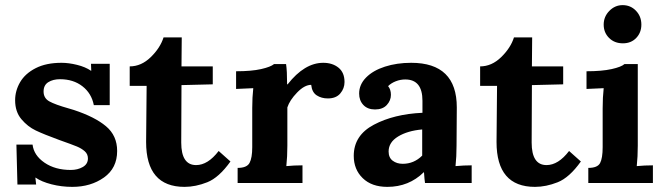

<svg xmlns="http://www.w3.org/2000/svg" viewBox="-20 -714 2591 749"><path d="M335 -438H336L335 -465H408V-304H346Q337 -350 301.5 -377.5Q266 -405 214 -405Q187 -405 168.5 -393.5Q150 -382 150 -357Q150 -331 172.5 -318.5Q195 -306 248 -291L268 -285Q350 -258 393.5 -221.5Q437 -185 437 -125Q437 -58 385.5 -21.5Q334 15 262 15Q220 15 181 5Q142 -5 119 -21H118L121 6H48L44 -150H107Q112 -108 153.5 -79.5Q195 -51 256 -51Q283 -51 303 -62.5Q323 -74 323 -96Q323 -113 310.5 -124Q298 -135 280 -142.5Q262 -150 211 -168Q151 -190 119.5 -205Q88 -220 63.5 -249Q39 -278 39 -323Q39 -360 58.5 -393.5Q78 -427 119 -448Q160 -469 220 -469Q248 -469 280.5 -461Q313 -453 335 -438Z M810 -455V-385L688 -382L687 -158Q687 -70 745 -70Q791 -70 833 -125L879 -84Q834 -21 788.5 -3Q743 15 700 15Q550 15 550 -160L552 -379H486V-455Q531 -455 568 -491Q605 -527 618 -568H689L688 -455Z M1324 -394Q1324 -369 1307.5 -349.5Q1291 -330 1259 -330Q1234 -330 1215.5 -342Q1197 -354 1194 -383Q1168 -383 1139 -353Q1110 -323 1101 -295V-146Q1101 -103 1097 -66Q1127 -69 1160 -69V0H907V-59Q943 -59 953.5 -78.5Q964 -98 964 -140V-293Q964 -334 968 -370L901 -367V-436Q961 -436 998.5 -444.5Q1036 -453 1049 -464H1096Q1100 -438 1100 -385H1102Q1168 -469 1241 -469Q1277 -469 1300.5 -450Q1324 -431 1324 -394Z M1762 -295 1761 -146Q1761 -103 1757 -66Q1789 -69 1820 -69V0H1638Q1636 -12 1634 -42H1633Q1575 15 1491 15Q1430 15 1395 -19Q1360 -53 1360 -106Q1360 -186 1438.5 -227.5Q1517 -269 1628 -274V-321Q1628 -404 1561 -404Q1542 -404 1524 -397Q1506 -390 1494 -378Q1505 -365 1505 -344Q1505 -322 1489 -304.5Q1473 -287 1443 -287Q1414 -287 1397.5 -304.5Q1381 -322 1381 -349Q1381 -384 1408 -411.5Q1435 -439 1481.5 -454Q1528 -469 1584 -469Q1762 -469 1762 -295ZM1496 -123Q1496 -99 1512 -87Q1528 -75 1551 -75Q1595 -75 1627 -107V-209Q1570 -204 1533 -181.5Q1496 -159 1496 -123Z M2177 -455V-385L2055 -382L2054 -158Q2054 -70 2112 -70Q2158 -70 2200 -125L2246 -84Q2201 -21 2155.5 -3Q2110 15 2067 15Q1917 15 1917 -160L1919 -379H1853V-455Q1898 -455 1935 -491Q1972 -527 1985 -568H2056L2055 -455Z M2482 -618Q2482 -587 2462 -566Q2442 -545 2410 -545Q2377 -545 2356 -566Q2335 -587 2335 -618Q2335 -649 2357 -671.5Q2379 -694 2409 -694Q2440 -694 2461 -672Q2482 -650 2482 -618ZM2464 -66Q2494 -69 2527 -69V0H2275V-59Q2311 -59 2321 -78Q2331 -97 2331 -140V-291Q2331 -334 2335 -370L2268 -367V-436Q2328 -436 2366 -444.5Q2404 -453 2416 -464H2468V-146Q2468 -103 2464 -66Z"/></svg>

Font: Sumana
Style: Bold
Weight: 700
Designer: Cyreal, Alexei Vanyashin (Devanagari), Olga Karpushina (Latin)
Foundry: Cyreal
Version: Version 1.015;PS 001.015;hotconv 1.0.70;makeotf.lib2.5.58329